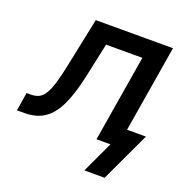

<svg xmlns="http://www.w3.org/2000/svg" viewBox="-158 -631 856 898"><g transform="rotate(20 269.5 -182.5)"><path d="M-34.7 0 -20 -91.3H0.5Q23.4 -91.3 40 -99.1Q56.6 -106.9 69.8 -127.9Q83 -148.9 94.7 -187.7Q106.4 -226.6 119.1 -289.1L167.5 -522.5H551.8L465.3 0H361.3L432.6 -431.2H252L215.3 -259.8Q195.8 -169.4 168.9 -112.1Q142.1 -54.7 102.1 -27.3Q62 0 2.9 0ZM357.9 156.2 430.7 0H396.5L411.6 -90.8H574.2L458.5 156.2Z"/></g></svg>

Font: Inter 28pt Medium
Style: Italic
Weight: 500
Italic angle: -9.3988°
Designer: Rasmus Andersson
Foundry: rsms
Version: Version 4.001;git-66647c0bb